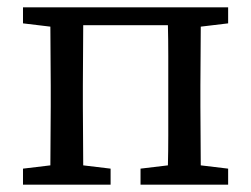

<svg xmlns="http://www.w3.org/2000/svg" viewBox="-20 -506 688 526"><path d="M43 0V-44L118 -53Q118 -91 118.5 -135Q119 -179 119 -215V-271Q119 -307 118.5 -351Q118 -395 118 -433L43 -442V-486H605V-442L530 -433Q530 -394 529.5 -350.5Q529 -307 529 -271V-215Q529 -179 529.5 -135.5Q530 -92 530 -53L605 -44V0H365V-44L440 -53Q441 -91 441 -134.5Q441 -178 441 -215V-271Q441 -309 441 -353.5Q441 -398 440 -437H208Q208 -398 207.5 -353.5Q207 -309 207 -271V-215Q207 -179 207.5 -135.5Q208 -92 208 -53L283 -44V0Z"/></svg>

Font: Source Serif 4 SmText
Style: Regular
Weight: 400
Designer: Frank Grießhammer
Foundry: Adobe
Version: Version 4.005;hotconv 1.1.0;makeotfexe 2.6.0